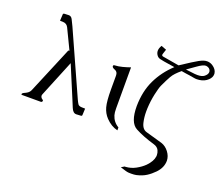

<svg xmlns="http://www.w3.org/2000/svg" viewBox="-155 -952 1680 1459"><g transform="rotate(20 684.5 -222.0)"><path d="M512.2 -66.9 536.1 -66.4 533.7 -13.7Q533.7 -5.9 524.9 -4.9L488.3 -2.9H486.3Q460.9 -2.9 445.8 -40Q430.2 -78.1 421.4 -99.1L314.9 -353.5L194.3 -58.6Q191.4 -51.8 191.4 -45.9Q191.4 -42 192.9 -38.1Q196.8 -26.9 207 -21.5Q214.4 -17.1 214.4 -12.2Q214.4 -10.3 213.9 -8.8Q210 0 201.7 0H49.8Q43.9 0 43.9 -3.9Q43.9 -5.9 45.4 -8.8Q47.9 -15.1 60.3 -20.3Q72.8 -25.4 84.5 -33.2Q100.1 -43.5 107.4 -61L257.8 -419.9Q263.2 -434.6 264.6 -436.5Q266.6 -439 273.9 -439L195.8 -601.1Q182.6 -627.4 151.9 -628.4L128.4 -628.9L131.3 -681.6V-683.1Q131.3 -688.5 140.1 -689.9L176.8 -691.4H177.7Q195.8 -691.4 206.5 -671.9Q217.3 -651.4 231.4 -621.1L460 -112.8Q469.2 -92.8 477.5 -79.8Q485.8 -66.9 512.2 -66.9Z M756.8 -150.4Q756.8 -113.8 762.7 -94.7Q777.8 -44.9 822.8 -18.6V4.9Q770 -7.3 726.6 -52.7Q695.8 -85 683.3 -130.4Q670.9 -175.8 670.9 -270V-382.3Q670.9 -413.1 647.2 -421.6Q623.5 -430.2 623.5 -441.9Q623.5 -452.1 633.3 -452.1Q664.6 -453.6 695.3 -461.7Q726.1 -469.7 756.8 -480.5Z M1127.9 -585.4Q1080.1 -545.9 1061.5 -513.4Q1043 -481 1018.1 -427.2Q1007.3 -403.8 995.1 -347.2Q982.9 -290.5 980 -230Q979.5 -217.3 979.5 -205.6Q979.5 -158.7 988.8 -118.7Q1000 -68.4 1036.6 -58.1L1169.9 -20Q1204.6 -8.8 1229.5 23.7Q1254.4 56.2 1255.4 92.8V93.8Q1255.4 148.9 1210.9 195.3Q1182.6 224.6 1151.1 244.6Q1119.6 264.6 1074.2 274.9Q1057.6 278.3 1033.7 278.3Q1024.4 278.3 1013.7 277.8Q1001 276.9 987.8 272.9L943.4 259.3L968.8 244.1H977.1Q1019.5 241.2 1057.1 220.7Q1094.7 200.2 1122.1 173.3Q1163.6 130.4 1168.9 89.8Q1169.4 85 1169.4 79.6Q1169.4 60.5 1160.6 41.5Q1149.4 18.1 1119.1 9.3Q1023.9 -18.6 960.9 -52.5Q897.9 -86.4 897.9 -219.2Q899.4 -339.4 943.4 -430.9Q987.3 -522.5 1065.4 -594.7L977.5 -608.4Q959.5 -611.3 943.1 -615.5Q926.8 -619.6 917 -632.8Q904.3 -649.4 904.3 -668.9Q904.3 -689.5 918.9 -713.4L960.9 -697.3Q957.5 -683.6 949.7 -663.6Q946.8 -657.2 946.8 -652.8Q946.8 -642.6 959.5 -640.6L1090.8 -618.2Q1115.7 -634.8 1172.1 -671.1Q1228.5 -707.5 1256.8 -716.8Q1272 -721.7 1286.1 -721.7Q1309.6 -721.7 1330.6 -708Q1363.8 -686 1368.2 -655.3Q1368.7 -651.4 1368.7 -647.5Q1368.7 -621.1 1345.2 -599.1Q1318.4 -573.2 1276.4 -567.9Q1266.1 -566.4 1256.3 -566.4Q1244.1 -566.4 1232.9 -568.8Q1212.4 -572.3 1194.8 -575.2Q1182.6 -576.7 1163.3 -579.6Q1144 -582.5 1127.9 -585.4ZM1154.3 -607.9Q1175.3 -604.5 1228.5 -599.1Q1240.2 -598.1 1250.5 -598.1Q1287.1 -598.1 1305.2 -612.8Q1327.6 -630.9 1327.6 -649.9Q1327.6 -654.3 1326.7 -658.7Q1319.8 -682.1 1290.5 -686.5H1287.1Q1264.6 -686.5 1220.2 -654.3Q1171.4 -619.1 1154.3 -607.9Z"/></g></svg>

Font: Caudex
Style: Regular
Weight: 400
Version: Version 1.04